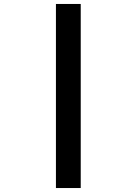

<svg xmlns="http://www.w3.org/2000/svg" viewBox="-20 -758 690 968"><path d="M262 190V-738H387V190Z"/></svg>

Font: Azeret Mono Thin Medium
Style: Regular
Weight: 500
Version: Version 1.002